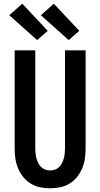

<svg xmlns="http://www.w3.org/2000/svg" viewBox="-20 -1006 540 1034"><path d="M250 8Q223 8 196 2.5Q169 -3 146 -17Q123 -31 105.5 -52.5Q88 -74 77.5 -99Q67 -124 63 -151Q59 -178 59 -205V-735H170V-205Q170 -192 171.5 -178.5Q173 -165 176.5 -152.5Q180 -140 186 -128Q192 -116 201.5 -106.5Q211 -97 224 -92.5Q237 -88 250 -88Q263 -88 276 -92.5Q289 -97 298.5 -106.5Q308 -116 314 -128Q320 -140 323.5 -152.5Q327 -165 328.5 -178.5Q330 -192 330 -205V-735H441V-205Q441 -178 437 -151Q433 -124 422.5 -99Q412 -74 394.5 -52.5Q377 -31 354 -17Q331 -3 304 2.5Q277 8 250 8ZM350 -790 200 -924 270 -986 407 -840ZM180 -790 30 -924 100 -986 237 -840Z"/></svg>

Font: Iosevka Fixed
Style: Bold
Weight: 700
Monospace: yes
Designer: Belleve Invis
Foundry: Belleve Invis
Version: Version 32.3.0